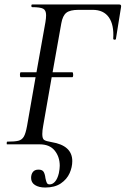

<svg xmlns="http://www.w3.org/2000/svg" viewBox="-20 -645 561 858"><path d="M120 -619Q120 -625 124 -625H513Q523 -625 521 -614L498 -471Q497 -467 491.5 -467.5Q486 -468 486 -472Q490 -534 466.5 -567.5Q443 -601 394 -601H331Q293 -601 276.5 -588Q260 -575 254 -541L215 -322H303Q307 -322 307 -311Q307 -300 303 -300H211L173 -83Q169 -62 169 -46Q169 -25 177.5 -19.5Q186 -14 210 -10Q303 5 303 75Q303 102 291 129Q279 156 252 174.5Q225 193 182 193Q154 193 136.5 182Q119 171 119 150Q119 134 127 123.5Q135 113 152 113Q169 113 175 123Q181 133 183 151Q186 166 189.5 172.5Q193 179 202 179Q215 179 226 166.5Q237 154 243 129Q247 109 247 96Q247 56 224.5 28Q202 0 157 0H11Q10 0 10 -4Q10 -12 12 -12Q46 -12 62 -16Q78 -20 86.5 -34.5Q95 -49 101 -83L139 -300H73Q69 -300 69 -311Q69 -322 73 -322H143L183 -546Q186 -564 186 -577Q186 -599 173 -606Q160 -613 124 -613Q120 -613 120 -619Z"/></svg>

Font: CormorantInfant-MediumItalic
Style: Italic
Weight: 500
Italic angle: -10°
Designer: Christian Thalmann (Catharsis Fonts)
Foundry: Catharsis Fonts
Version: Version 3.303